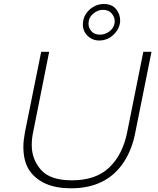

<svg xmlns="http://www.w3.org/2000/svg" viewBox="-20 -966 813 986"><path d="M489.5 -758Q454.5 -758 430 -782Q405.5 -806 405.5 -840Q405.5 -870.5 421.2 -894.5Q437 -918.5 461.5 -932Q486 -945.5 512.5 -945.5Q554 -945.5 575.5 -920Q597 -894.5 597 -861Q597 -822 565.2 -790Q533.5 -758 489.5 -758ZM493.5 -788Q511 -788 528.5 -796.5Q546 -805 557.5 -820.5Q569 -836 569 -858Q569 -878.5 553.5 -897Q538 -915.5 508.5 -915.5Q481.5 -915.5 458 -895.2Q434.5 -875 434.5 -844Q434.5 -823 449.5 -805.5Q464.5 -788 493.5 -788ZM344.5 1Q197 1 132.5 -88.5Q100 -135.5 100 -212.5Q100 -243.5 108 -286.5L191.5 -700H232.5L150 -286.5Q143 -254.5 143 -220.5Q143 -149 189.8 -94.5Q236.5 -40 349.5 -40Q472.5 -40 541.2 -106Q610 -172 633 -286.5L716 -700H758L675 -286.5Q659 -201.5 618 -137Q529.5 1 344.5 1Z"/></svg>

Font: Argentum Sans ExtraLight
Style: Italic
Weight: 200
Italic angle: -11°
Designer: Julieta Ulanovsky (font), Cristiano Sobral (main changes and remaster)
Foundry: Julieta Ulanovsky (font), Cristiano Sobral (main changes and remaster)
Version: Version 2.007;June 15, 2022;FontCreator 14.0.0.2814 64-bit; 